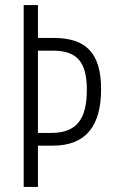

<svg xmlns="http://www.w3.org/2000/svg" viewBox="-20 -734 446 754"><path d="M377 -384C377 -525 318 -585 191 -585H129V-714H73V0H129V-162H187C319 -162 377 -241 377 -384ZM129 -212V-535H188C282 -535 321 -491 321 -382C321 -268 283 -212 181 -212Z"/></svg>

Font: Noto Sans Display Condensed Light
Style: Regular
Weight: 300
Width: 3
Designer: Monotype Design Team
Foundry: Monotype Imaging Inc.
Version: Version 1.900